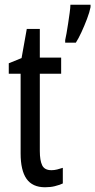

<svg xmlns="http://www.w3.org/2000/svg" viewBox="-20 -780 402 810"><path d="M197 -62Q209 -62 221 -65Q233 -68 245 -72V-6Q229 1 211 5.5Q193 10 170 10Q117 10 92 -25.5Q67 -61 67 -133V-469H17V-513L71 -535L93 -658H148V-537H238V-469H148V-143Q148 -103 158 -82.5Q168 -62 197 -62ZM362 -750Q358 -729 347 -700Q336 -671 323.5 -644Q311 -617 300 -600H255V-611Q257 -619 260.5 -638.5Q264 -658 267.5 -681.5Q271 -705 274 -726.5Q277 -748 277 -760H362Z"/></svg>

Font: Noto Sans Khmer UI ExtraCondensed
Style: Regular
Weight: 400
Width: 2
Designer: Danh Hong and the Monotype Design Team
Foundry: Monotype Imaging Inc.
Version: Version 2.002; ttfautohint (v1.8.4.7-5d5b)